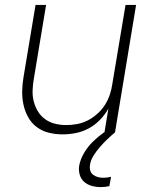

<svg xmlns="http://www.w3.org/2000/svg" viewBox="-20 -540 640 783"><path d="M236 8Q207 8 180 1.5Q153 -5 131 -21Q109 -37 95.5 -61Q82 -85 76 -112Q70 -139 70.5 -168Q71 -197 76 -226L125 -520H168L118 -219Q114 -196 113 -172.5Q112 -149 117.5 -127Q123 -105 134.5 -86Q146 -67 164 -54Q182 -41 204 -35.5Q226 -30 250 -30Q272 -30 294 -34Q316 -38 337 -48.5Q358 -59 376.5 -75.5Q395 -92 407.5 -111.5Q420 -131 427.5 -153Q435 -175 438 -197L492 -520H535L449 0H406L422 -97Q408 -72 387.5 -51Q367 -30 342 -16.5Q317 -3 289.5 2.5Q262 8 236 8ZM391 223Q372 223 354 218Q336 213 323 201.5Q310 190 305 172Q300 154 303 135Q308 109 323 83.5Q338 58 359 37.5Q380 17 404 0Q428 -17 454 -29L449 0Q432 14 417 28.5Q402 43 387.5 59.5Q373 76 361.5 94.5Q350 113 347 132Q345 144 348 155Q351 166 359.5 172.5Q368 179 378.5 182Q389 185 401 185Q409 185 417 184Q425 183 433 181L426 219Q418 221 409 222Q400 223 391 223Z"/></svg>

Font: Iosevka Aile XLt Obl
Style: Regular
Weight: 200
Italic angle: -9°
Designer: Belleve Invis
Foundry: Belleve Invis
Version: Version 31.1.0; ttfautohint (v1.8.4)